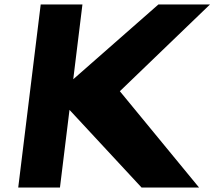

<svg xmlns="http://www.w3.org/2000/svg" viewBox="-20 -845 979 865"><path d="M876.9 0 520 -434 926.2 -825H693.8L310 -488L351.4 -825H163.4L62.1 0H250.1L293.1 -350L617.9 0Z"/></svg>

Font: Hussar
Style: BdSuprExtOblOne
Weight: 700
Foundry: Cannot Into Space Fonts
Version: Version 2.00